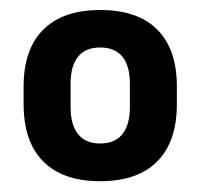

<svg xmlns="http://www.w3.org/2000/svg" viewBox="-20 -666 390 374"><path d="M175 -313Q102.5 -313 64.2 -351.5Q26 -390 26 -463V-497.5Q26 -570 64.2 -608.2Q102.5 -646.5 175 -646.5Q248.5 -646.5 286.5 -608.2Q324.5 -570 324.5 -497.5V-463Q324.5 -390 286.2 -351.5Q248 -313 175 -313ZM175 -386.5Q204 -386.5 218.5 -404.8Q233 -423 233 -457.5V-503Q233 -537.5 218.5 -555.5Q204 -573.5 175 -573.5Q146.5 -573.5 132 -555.5Q117.5 -537.5 117.5 -503V-457.5Q117.5 -423 132 -404.8Q146.5 -386.5 175 -386.5Z"/></svg>

Font: Anek Gujarati SemiBold
Style: Regular
Weight: 600
Designer: Mrunmayee Ghaisas (Gujarati), Yesha Goshar (Latin)
Foundry: Ek Type
Version: Version 1.003